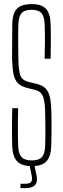

<svg xmlns="http://www.w3.org/2000/svg" viewBox="-20 -826 316 961"><path d="M140.5 5.5Q89 5.5 66 -18.2Q43 -42 41 -96.5Q40 -133.5 39.8 -161.8Q39.5 -190 40 -218.5Q40.5 -247 41.5 -284.5H71Q69.5 -237 69.5 -189.2Q69.5 -141.5 71 -94Q72.5 -56.5 88 -39.8Q103.5 -23 139.5 -23Q175 -23 189.8 -39.8Q204.5 -56.5 206 -94Q207 -127 207.2 -151.5Q207.5 -176 207 -202.2Q206.5 -228.5 206 -266Q205.5 -310 196.8 -338.8Q188 -367.5 157 -375.5L117.5 -385.5Q85 -393.5 69 -410.2Q53 -427 47.5 -456Q42 -485 40.5 -529.5Q40 -566.5 40.8 -614Q41.5 -661.5 41.5 -704.5Q42 -741 51.8 -763Q61.5 -785 83 -795.2Q104.5 -805.5 139.5 -805.5Q188.5 -805.5 210.2 -781.8Q232 -758 233.5 -703.5Q234.5 -674 234.5 -629.5Q234.5 -585 233.5 -532H203.5Q205 -576 205 -619.5Q205 -663 203.5 -706Q202 -744 187.2 -760.5Q172.5 -777 138.5 -777Q103 -777 88.5 -760.5Q74 -744 72 -706Q70.5 -662 71 -618Q71.5 -574 72 -529.5Q73 -474 81.5 -449.2Q90 -424.5 122 -416.5L162 -406.5Q194 -399 209.5 -381.8Q225 -364.5 230.5 -336Q236 -307.5 237 -266Q238 -227 238 -201.8Q238 -176.5 237.8 -153.2Q237.5 -130 236.5 -96.5Q235 -42 212.2 -18.2Q189.5 5.5 140.5 5.5ZM82.5 115.5V93.5H109.5Q129 93.5 136 84Q143 74.5 139 55L127.5 -1H152L163.5 55Q169 84.5 155.5 100Q142 115.5 109.5 115.5Z"/></svg>

Font: Big Shoulders Display ExtraLight
Style: Regular
Weight: 250
Designer: Patric King
Foundry: XO Type Co
Version: Version 2.002